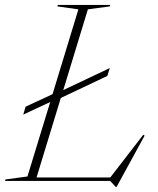

<svg xmlns="http://www.w3.org/2000/svg" viewBox="-48 -735 640 780"><path d="M398 -458.5 388 -426.5 199 -337 100.5 -14H400L534 -187.5L539.5 -184L425.5 24.5H422.5L399.5 0H-27.5L-26 -6L63.5 -18L156 -320.5L46.5 -269.5L56 -301.5L165.5 -352.5L270.5 -697L185 -709L187 -715H400L398 -709L309 -697L209 -369Z"/></svg>

Font: Newsreader Display ExtraLight
Style: Italic
Weight: 275
Italic angle: -17°
Designer: Hugues Gentile
Foundry: Production Type
Version: Version 1.001